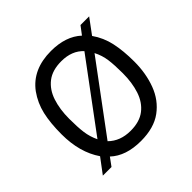

<svg xmlns="http://www.w3.org/2000/svg" viewBox="-144 -681 832 832"><g transform="rotate(-45 272.0 -265.0)"><path d="M272 11Q180 11 129 -37L102 0H49L100 -68Q49 -142 49 -253Q49 -322 60.5 -372Q72 -422 102 -464Q159 -541 272 -541Q362 -541 414 -493L442 -530H495L444 -461Q473 -420 484 -369.5Q495 -319 495 -253Q495 -181 472.5 -121Q450 -61 401 -25Q352 11 272 11ZM144 -128 374 -438Q337 -478 272 -478Q217 -478 183.5 -452Q150 -426 135 -380.5Q120 -335 120 -277Q120 -226 124.5 -192.5Q129 -159 144 -128ZM272 -52Q327 -52 360.5 -78Q394 -104 409 -149.5Q424 -195 424 -253Q424 -303 419.5 -336.5Q415 -370 399 -401L169 -91Q208 -52 272 -52Z"/></g></svg>

Font: Tanohe Sans
Style: Regular
Weight: 400
Designer: Village Type and Design LLC & Cristiano Sobral
Foundry: Cooper Hewitt Smithsonian Design Museum
Version: Version 1.00;September 29, 2021;FontCreator 13.0.0.2655 64-b